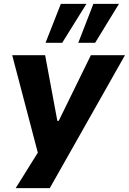

<svg xmlns="http://www.w3.org/2000/svg" viewBox="-20 -791 665 991"><path d="M61 180 192 -30 186 38 43 -506H213L276 -167H283L449 -506H625L237 180ZM384 -570 462 -771H594L471 -570ZM215 -570 294 -771H426L301 -570Z"/></svg>

Font: Nunito Sans 6pt ExtraBold
Style: Italic
Weight: 800
Italic angle: -9°
Version: Version 3.101;gftools[0.9.27]